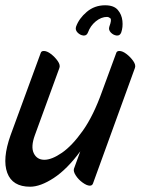

<svg xmlns="http://www.w3.org/2000/svg" viewBox="-28 -667 532 727"><path d="M483 -410 324 28Q321 36 312 36Q301 36 285 24.5Q269 13 259 -2.5Q249 -18 252 -28L276 -94Q226 -26 175.5 7Q125 40 86 40Q19 40 -0.5 -12.5Q-20 -65 12 -155L126 -466Q128 -474 138 -474Q150 -474 165 -462.5Q180 -451 190.5 -436Q201 -421 197 -410L104 -155Q88 -111 100 -86.5Q112 -62 140 -62Q168 -62 206.5 -88.5Q245 -115 285.5 -172Q326 -229 359 -322L412 -466Q414 -474 424 -474Q436 -474 451 -462.5Q466 -451 476.5 -436Q487 -421 483 -410ZM386 -566Q396 -593 389.5 -598Q383 -603 378 -603Q355 -603 334.5 -586Q314 -569 305 -544Q300 -531 287.5 -532.5Q275 -534 265.5 -544Q256 -554 260 -566Q271 -597 300.5 -622Q330 -647 370 -647Q403 -647 418 -629.5Q433 -612 435.5 -588Q438 -564 431 -544Q426 -531 413.5 -532.5Q401 -534 391.5 -544Q382 -554 386 -566Z"/></svg>

Font: Story Script
Style: Regular
Weight: 400
Designer: Lana Roulhac, Ben Buysse
Version: Version 1.000; ttfautohint (v1.8.4.7-5d5b)